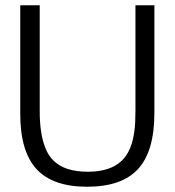

<svg xmlns="http://www.w3.org/2000/svg" viewBox="-20 -699 664 730"><path d="M57 -679H131V-277Q131 -190 152 -138Q174 -78 236 -57Q271 -46 314 -46Q399 -46 443 -88Q481 -124 491 -201Q495 -230 495 -277V-679H567V-270Q567 -124 505 -56.5Q443 11 311 11Q181 11 119 -56Q57 -123 57 -266Z"/></svg>

Font: Pavanam
Style: Regular
Weight: 400
Designer: Tharique Azeez
Foundry: Tharique Azeez
Version: Version 1.86; ttfautohint (v1.3) -l 8 -r 50 -G 200 -x 14 -D 